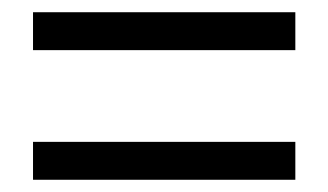

<svg xmlns="http://www.w3.org/2000/svg" viewBox="-20 -488 537 314"><path d="M34 -406V-468H463V-406ZM34 -194V-256H463V-194Z"/></svg>

Font: CV Source Sans
Style: Regular
Weight: 400
Designer: Paul D. Hunt
Foundry: Adobe Systems Incorporated
Version: Version 3.001